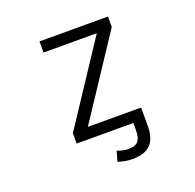

<svg xmlns="http://www.w3.org/2000/svg" viewBox="-160 -900 1320 1297"><g transform="rotate(-20 500.0 -251.0)"><path d="M366.2 -78.1H749V-38.1V-4.9V50.8Q749 143.6 707.5 186.5Q666 229.5 574.2 229.5Q528.3 229.5 473.6 211.9L494.1 139.6Q537.1 156.2 573.2 156.2Q623 156.2 643.6 132.8Q664.1 109.4 664.1 50.8V2H256.8V-73.2L639.6 -652.3H256.8V-732.4H749V-657.2Z"/></g></svg>

Font: GenEi Gothic M Regular
Style: Regular
Weight: 400
Designer: o_tamon (Modified); [Source Han Sans]
Ryoko NISHIZUKA  (kana & ideographs); Paul D. Hunt (Latin, Greek & Cyrillic); Wenl
Version: Version 1.1a;Original Version 1.004